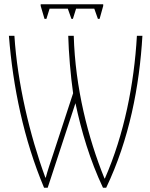

<svg xmlns="http://www.w3.org/2000/svg" viewBox="-20 -883 709 906"><path d="M467 -863H172V-855L190 -794H199L214 -842H300L317 -794H324L339 -842H425L442 -794H450L467 -855ZM188 3H205L336 -396C364 -264 404 -128 466 3H481C590 -225 638 -475 652 -714H626C613 -486 566 -249 475 -41H473C395 -233 335 -470 328 -714H302C304 -636 313 -527 325 -443L232 -159C218 -117 204 -76 196 -45H194C120 -246 62 -493 48 -714H22C41 -473 92 -225 188 3Z"/></svg>

Font: Noto Sans Condensed Thin
Style: Regular
Weight: 100
Width: 3
Designer: Monotype Design Team
Foundry: Monotype Imaging Inc.
Version: Version 2.013